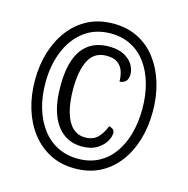

<svg xmlns="http://www.w3.org/2000/svg" viewBox="-108 -828 920 941"><g transform="rotate(15 352.5 -357.5)"><path d="M353 10Q281 10 225.5 -19Q170 -48 131.5 -98.5Q93 -149 73 -215.5Q53 -282 53 -358Q53 -435 73.5 -501.5Q94 -568 133 -618.5Q172 -669 227.5 -697Q283 -725 354 -725Q425 -725 480 -697Q535 -669 573 -618.5Q611 -568 631 -501.5Q651 -435 651 -358Q651 -280 631 -213.5Q611 -147 572.5 -96.5Q534 -46 479 -18Q424 10 353 10ZM359 -103Q304 -103 264 -133Q224 -163 202.5 -221Q181 -279 181 -364Q181 -443 200.5 -498Q220 -553 260.5 -582Q301 -611 362 -611Q410 -611 440 -594.5Q470 -578 484 -554Q498 -530 498 -506Q498 -481 485 -469.5Q472 -458 455 -458Q455 -486 447 -510Q439 -534 419 -549Q399 -564 362 -564Q300 -564 272.5 -511Q245 -458 245 -366Q245 -296 259 -247.5Q273 -199 299 -174.5Q325 -150 362 -150Q404 -150 427 -174.5Q450 -199 463 -234Q477 -230 484 -224.5Q491 -219 491 -205Q491 -185 476 -161Q461 -137 432 -120Q403 -103 359 -103ZM356 -40Q414 -40 459 -63.5Q504 -87 535 -130Q566 -173 582 -231Q598 -289 598 -358Q598 -427 581.5 -485Q565 -543 534 -585.5Q503 -628 457.5 -651.5Q412 -675 354 -675Q276 -675 220.5 -633.5Q165 -592 135.5 -520.5Q106 -449 106 -359Q106 -290 123 -232Q140 -174 172.5 -130.5Q205 -87 251.5 -63.5Q298 -40 356 -40Z"/></g></svg>

Font: Noto Serif Khmer ExtraCondensed Black
Style: Regular
Weight: 900
Width: 2
Designer: Danh Hong and the Monotype Design Team
Foundry: Monotype Imaging Inc.
Version: Version 2.004